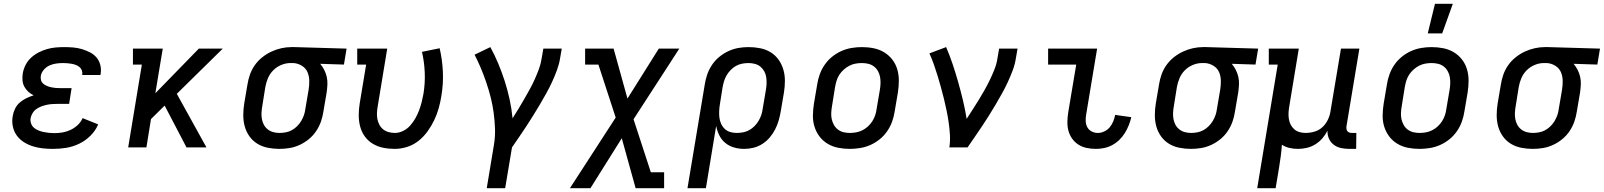

<svg xmlns="http://www.w3.org/2000/svg" viewBox="-20 -776 8445 1011"><path d="M259 8Q231 8 204 5Q177 2 152 -6Q127 -14 105 -28Q83 -42 68 -63Q53 -84 47.5 -110.5Q42 -137 47 -165Q50 -184 59 -203Q68 -222 84 -236Q100 -250 119 -259Q138 -268 157 -274Q141 -282 128.5 -293.5Q116 -305 108 -320Q100 -335 98.5 -353.5Q97 -372 100 -390Q104 -413 115 -434.5Q126 -456 144 -472.5Q162 -489 183.5 -500Q205 -511 227.5 -517.5Q250 -524 273 -526Q296 -528 319 -528Q342 -528 365.5 -526Q389 -524 411 -517.5Q433 -511 453.5 -500.5Q474 -490 488 -473.5Q502 -457 508 -434.5Q514 -412 510 -388L509 -381H413V-384Q415 -395 411 -405.5Q407 -416 398.5 -423Q390 -430 379.5 -434Q369 -438 358 -440Q347 -442 335 -443Q323 -444 312 -444Q294 -444 276 -441.5Q258 -439 241 -431.5Q224 -424 211 -409Q198 -394 195 -377Q193 -365 196 -354Q199 -343 207.5 -335.5Q216 -328 227 -323.5Q238 -319 249 -316.5Q260 -314 271.5 -313Q283 -312 295 -312H357L344 -229H282Q268 -229 254 -228Q240 -227 226 -224Q212 -221 198.5 -216Q185 -211 172.5 -202.5Q160 -194 152 -181Q144 -168 141 -154Q139 -140 143.5 -126.5Q148 -113 158 -104Q168 -95 181.5 -89.5Q195 -84 209 -81Q223 -78 237 -76.5Q251 -75 266 -75Q287 -75 308.5 -78.5Q330 -82 350.5 -91.5Q371 -101 388.5 -117Q406 -133 415 -154L497 -121Q483 -88 456.5 -61.5Q430 -35 396.5 -19Q363 -3 328 2.5Q293 8 259 8Z M962 0 847 -220 775 -149 751 0H655L727 -436H680V-520H837L798 -285L1027 -520H1153L911 -282L1067 0Z M1451 8Q1420 8 1390 2Q1360 -4 1335.5 -19Q1311 -34 1294 -57.5Q1277 -81 1269 -109.5Q1261 -138 1261 -169Q1261 -200 1266 -231L1283 -331Q1287 -357 1296 -383Q1305 -409 1321.5 -432.5Q1338 -456 1360.5 -474Q1383 -492 1408.5 -504Q1434 -516 1461 -522Q1488 -528 1514 -528H1531L1805 -520L1791 -436L1666 -440Q1678 -426 1687 -408.5Q1696 -391 1700.5 -371.5Q1705 -352 1704 -331Q1703 -310 1700 -289L1683 -189Q1679 -162 1670 -136Q1661 -110 1645 -86Q1629 -62 1606.5 -43.5Q1584 -25 1558 -13Q1532 -1 1505 3.5Q1478 8 1451 8ZM1451 -76Q1467 -76 1484 -79Q1501 -82 1516.5 -90.5Q1532 -99 1544.5 -111.5Q1557 -124 1566 -139Q1575 -154 1580.5 -170Q1586 -186 1588 -203L1605 -303Q1609 -327 1608.5 -351.5Q1608 -376 1599 -396.5Q1590 -417 1570 -429.5Q1550 -442 1526 -444H1509Q1485 -444 1461 -434Q1437 -424 1419 -406Q1401 -388 1391 -364.5Q1381 -341 1377 -317L1361 -217Q1358 -200 1357 -183Q1356 -166 1359 -149.5Q1362 -133 1369.5 -119Q1377 -105 1389.5 -95Q1402 -85 1418 -80.5Q1434 -76 1451 -76Z M2059 8Q2027 8 1997.5 2Q1968 -4 1943 -19Q1918 -34 1901 -57.5Q1884 -81 1876.5 -109.5Q1869 -138 1869 -169Q1869 -200 1874 -231L1908 -436H1861V-520H2019L1969 -217Q1966 -200 1965 -183Q1964 -166 1967 -150Q1970 -134 1977.5 -119.5Q1985 -105 1997.5 -95Q2010 -85 2026 -80.5Q2042 -76 2059 -76Q2081 -76 2102.5 -86.5Q2124 -97 2140 -115Q2156 -133 2167.5 -153.5Q2179 -174 2187 -195.5Q2195 -217 2200.5 -239Q2206 -261 2210 -283Q2219 -340 2216.5 -395.5Q2214 -451 2202 -503L2295 -522Q2309 -462 2312 -398.5Q2315 -335 2304 -270Q2299 -238 2290 -206Q2281 -174 2266.5 -143.5Q2252 -113 2231.5 -84.5Q2211 -56 2184 -34.5Q2157 -13 2124 -2.5Q2091 8 2059 8Z M2543 215 2581 -14Q2588 -57 2586.5 -99Q2585 -141 2579.5 -182Q2574 -223 2564 -262.5Q2554 -302 2541 -340.5Q2528 -379 2512.5 -416Q2497 -453 2479 -488L2562 -528Q2585 -486 2604 -440.5Q2623 -395 2638 -348Q2653 -301 2663.5 -252.5Q2674 -204 2679 -153Q2695 -178 2710.5 -203.5Q2726 -229 2740.5 -254.5Q2755 -280 2769.5 -306Q2784 -332 2796 -359Q2808 -386 2818 -413Q2828 -440 2832 -468L2841 -520H2938L2929 -468Q2924 -437 2912.5 -406Q2901 -375 2887 -344.5Q2873 -314 2856.5 -284.5Q2840 -255 2823 -226Q2806 -197 2788 -168.5Q2770 -140 2752 -112Q2734 -84 2714.5 -56Q2695 -28 2676 0L2640 215Z M2981 215 3222 -157 3131 -436H3061V-520H3211L3284 -257L3449 -520H3557L3316 -148L3407 131H3477V215H3327L3254 -48L3089 215Z M3697 215H3600L3691 -331Q3695 -358 3704 -384Q3713 -410 3729 -434Q3745 -458 3767.5 -476.5Q3790 -495 3816 -507Q3842 -519 3868.5 -523.5Q3895 -528 3922 -528Q3953 -528 3983 -522Q4013 -516 4037.5 -501Q4062 -486 4079 -462.5Q4096 -439 4104.5 -410.5Q4113 -382 4113 -351Q4113 -320 4108 -289L4091 -189Q4087 -165 4080 -141Q4073 -117 4061.5 -94.5Q4050 -72 4033 -52Q4016 -32 3994 -18Q3972 -4 3947.5 2Q3923 8 3899 8Q3871 8 3845 0.5Q3819 -7 3799 -23.5Q3779 -40 3767.5 -63.5Q3756 -87 3751 -113ZM3859 -76Q3875 -76 3892 -79Q3909 -82 3924.5 -90.5Q3940 -99 3952.5 -111.5Q3965 -124 3974 -139Q3983 -154 3988.5 -170Q3994 -186 3996 -203L4013 -303Q4016 -320 4016.5 -337Q4017 -354 4014.5 -370.5Q4012 -387 4004 -401Q3996 -415 3984 -425Q3972 -435 3955.5 -439.5Q3939 -444 3922 -444Q3906 -444 3889 -441Q3872 -438 3856.5 -429.5Q3841 -421 3828.5 -408.5Q3816 -396 3807 -381Q3798 -366 3793 -350Q3788 -334 3785 -317L3771 -229Q3768 -211 3767 -193Q3766 -175 3768 -157.5Q3770 -140 3777 -124.5Q3784 -109 3796 -97.5Q3808 -86 3824.5 -81Q3841 -76 3859 -76Z M4455 8Q4423 8 4393 2Q4363 -4 4338 -19Q4313 -34 4295.5 -57Q4278 -80 4269 -108.5Q4260 -137 4260.5 -168.5Q4261 -200 4266 -231L4283 -331Q4287 -358 4296.5 -384.5Q4306 -411 4322.5 -435Q4339 -459 4362 -477.5Q4385 -496 4411 -507.5Q4437 -519 4464.5 -523.5Q4492 -528 4518 -528Q4550 -528 4580 -522Q4610 -516 4635 -501Q4660 -486 4678 -463Q4696 -440 4704.5 -411.5Q4713 -383 4713 -351.5Q4713 -320 4708 -289L4691 -189Q4687 -162 4677.5 -135.5Q4668 -109 4651.5 -85Q4635 -61 4612 -42.5Q4589 -24 4563 -12.5Q4537 -1 4509 3.5Q4481 8 4455 8ZM4455 -76Q4471 -76 4488 -79Q4505 -82 4521 -90Q4537 -98 4550.5 -110.5Q4564 -123 4573.5 -138Q4583 -153 4588.5 -169.5Q4594 -186 4596 -203L4613 -303Q4616 -320 4616.5 -337.5Q4617 -355 4614 -371Q4611 -387 4603 -401.5Q4595 -416 4582 -426Q4569 -436 4552.5 -440Q4536 -444 4518 -444Q4502 -444 4485 -441Q4468 -438 4452.5 -430Q4437 -422 4423 -409.5Q4409 -397 4399.5 -382Q4390 -367 4385 -350.5Q4380 -334 4377 -317L4361 -217Q4358 -200 4357 -182.5Q4356 -165 4359.5 -149Q4363 -133 4371 -118.5Q4379 -104 4392 -94Q4405 -84 4421 -80Q4437 -76 4455 -76Z M4979 0Q4984 -33 4982 -66Q4980 -99 4975.5 -130.5Q4971 -162 4964.5 -193.5Q4958 -225 4950.5 -255.5Q4943 -286 4934.5 -316.5Q4926 -347 4917 -377Q4908 -407 4897.5 -436.5Q4887 -466 4874 -495L4962 -528Q4981 -484 4996.5 -437.5Q5012 -391 5025.5 -343.5Q5039 -296 5050.5 -248Q5062 -200 5070 -150Q5086 -175 5102.5 -200.5Q5119 -226 5135 -252Q5151 -278 5165.5 -304Q5180 -330 5193 -357Q5206 -384 5217 -412Q5228 -440 5232 -468L5241 -520H5338L5329 -468Q5324 -436 5312.5 -405.5Q5301 -375 5287 -344.5Q5273 -314 5256.5 -284.5Q5240 -255 5223 -226Q5206 -197 5188 -168.5Q5170 -140 5151.5 -112Q5133 -84 5113.5 -56Q5094 -28 5075 0Z M5751 8Q5726 8 5702 3Q5678 -2 5658.5 -14.5Q5639 -27 5625.5 -46Q5612 -65 5606 -87.5Q5600 -110 5600.5 -135Q5601 -160 5605 -185L5647 -436H5499V-520H5757L5699 -171Q5696 -154 5697 -136.5Q5698 -119 5706 -105Q5714 -91 5729 -83.5Q5744 -76 5761 -76Q5778 -76 5795 -84Q5812 -92 5823.5 -106Q5835 -120 5842 -137Q5849 -154 5852 -171L5937 -159Q5932 -137 5923.5 -116Q5915 -95 5903 -75.5Q5891 -56 5874 -39.5Q5857 -23 5836.5 -12Q5816 -1 5794 3.5Q5772 8 5751 8Z M6251 8Q6220 8 6190 2Q6160 -4 6135.5 -19Q6111 -34 6094 -57.5Q6077 -81 6069 -109.5Q6061 -138 6061 -169Q6061 -200 6066 -231L6083 -331Q6087 -357 6096 -383Q6105 -409 6121.5 -432.5Q6138 -456 6160.5 -474Q6183 -492 6208.5 -504Q6234 -516 6261 -522Q6288 -528 6314 -528H6331L6605 -520L6591 -436L6466 -440Q6478 -426 6487 -408.5Q6496 -391 6500.5 -371.5Q6505 -352 6504 -331Q6503 -310 6500 -289L6483 -189Q6479 -162 6470 -136Q6461 -110 6445 -86Q6429 -62 6406.5 -43.5Q6384 -25 6358 -13Q6332 -1 6305 3.5Q6278 8 6251 8ZM6251 -76Q6267 -76 6284 -79Q6301 -82 6316.5 -90.5Q6332 -99 6344.5 -111.5Q6357 -124 6366 -139Q6375 -154 6380.5 -170Q6386 -186 6388 -203L6405 -303Q6409 -327 6408.5 -351.5Q6408 -376 6399 -396.5Q6390 -417 6370 -429.5Q6350 -442 6326 -444H6309Q6285 -444 6261 -434Q6237 -424 6219 -406Q6201 -388 6191 -364.5Q6181 -341 6177 -317L6161 -217Q6158 -200 6157 -183Q6156 -166 6159 -149.5Q6162 -133 6169.5 -119Q6177 -105 6189.5 -95Q6202 -85 6218 -80.5Q6234 -76 6251 -76Z M6600 215 6708 -436H6661V-520H6819L6769 -217Q6766 -200 6765 -183.5Q6764 -167 6766.5 -150.5Q6769 -134 6776 -120Q6783 -106 6795 -95.5Q6807 -85 6822.5 -80.5Q6838 -76 6855 -76Q6878 -76 6902 -83Q6926 -90 6944 -107Q6962 -124 6972.5 -146.5Q6983 -169 6986 -191L7041 -520H7138L7070 -111Q7069 -104 7070 -97Q7071 -90 7075 -85Q7079 -80 7085.5 -78Q7092 -76 7099 -76H7122L7121 8H7085Q7063 8 7041.5 3.5Q7020 -1 7003.5 -13.5Q6987 -26 6978 -45.5Q6969 -65 6970 -88Q6959 -66 6943 -47.5Q6927 -29 6906 -16Q6885 -3 6861.5 2.5Q6838 8 6815 8Q6792 8 6770 3Q6748 -2 6730 -14Q6728 16 6724 46.5Q6720 77 6715 107L6697 215Z M7455 8Q7423 8 7393 2Q7363 -4 7338 -19Q7313 -34 7295.5 -57Q7278 -80 7269 -108.5Q7260 -137 7260.5 -168.5Q7261 -200 7266 -231L7283 -331Q7287 -358 7296.5 -384.5Q7306 -411 7322.5 -435Q7339 -459 7362 -477.5Q7385 -496 7411 -507.5Q7437 -519 7464.5 -523.5Q7492 -528 7518 -528Q7550 -528 7580 -522Q7610 -516 7635 -501Q7660 -486 7678 -463Q7696 -440 7704.5 -411.5Q7713 -383 7713 -351.5Q7713 -320 7708 -289L7691 -189Q7687 -162 7677.5 -135.5Q7668 -109 7651.5 -85Q7635 -61 7612 -42.5Q7589 -24 7563 -12.5Q7537 -1 7509 3.5Q7481 8 7455 8ZM7455 -76Q7471 -76 7488 -79Q7505 -82 7521 -90Q7537 -98 7550.5 -110.5Q7564 -123 7573.5 -138Q7583 -153 7588.5 -169.5Q7594 -186 7596 -203L7613 -303Q7616 -320 7616.5 -337.5Q7617 -355 7614 -371Q7611 -387 7603 -401.5Q7595 -416 7582 -426Q7569 -436 7552.5 -440Q7536 -444 7518 -444Q7502 -444 7485 -441Q7468 -438 7452.5 -430Q7437 -422 7423 -409.5Q7409 -397 7399.5 -382Q7390 -367 7385 -350.5Q7380 -334 7377 -317L7361 -217Q7358 -200 7357 -182.5Q7356 -165 7359.5 -149Q7363 -133 7371 -118.5Q7379 -104 7392 -94Q7405 -84 7421 -80Q7437 -76 7455 -76ZM7498 -600 7536 -756H7630L7574 -600Z M8051 8Q8020 8 7990 2Q7960 -4 7935.5 -19Q7911 -34 7894 -57.5Q7877 -81 7869 -109.5Q7861 -138 7861 -169Q7861 -200 7866 -231L7883 -331Q7887 -357 7896 -383Q7905 -409 7921.5 -432.5Q7938 -456 7960.5 -474Q7983 -492 8008.5 -504Q8034 -516 8061 -522Q8088 -528 8114 -528H8131L8405 -520L8391 -436L8266 -440Q8278 -426 8287 -408.5Q8296 -391 8300.5 -371.5Q8305 -352 8304 -331Q8303 -310 8300 -289L8283 -189Q8279 -162 8270 -136Q8261 -110 8245 -86Q8229 -62 8206.5 -43.5Q8184 -25 8158 -13Q8132 -1 8105 3.5Q8078 8 8051 8ZM8051 -76Q8067 -76 8084 -79Q8101 -82 8116.5 -90.5Q8132 -99 8144.5 -111.5Q8157 -124 8166 -139Q8175 -154 8180.5 -170Q8186 -186 8188 -203L8205 -303Q8209 -327 8208.5 -351.5Q8208 -376 8199 -396.5Q8190 -417 8170 -429.5Q8150 -442 8126 -444H8109Q8085 -444 8061 -434Q8037 -424 8019 -406Q8001 -388 7991 -364.5Q7981 -341 7977 -317L7961 -217Q7958 -200 7957 -183Q7956 -166 7959 -149.5Q7962 -133 7969.5 -119Q7977 -105 7989.5 -95Q8002 -85 8018 -80.5Q8034 -76 8051 -76Z"/></svg>

Font: Iosevka HT Medium Extended
Style: Italic
Weight: 500
Width: 7
Italic angle: -9°
Monospace: yes
Designer: Belleve Invis
Foundry: Belleve Invis
Version: Version 32.3.0; ttfautohint (v1.8.4)